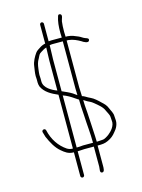

<svg xmlns="http://www.w3.org/2000/svg" viewBox="-125 -796 727 982"><g transform="rotate(-15 238.5 -305.0)"><path d="M190 -708C184.7 -708 180 -703.3 180 -698V-598C178 -597.3 176 -597 174 -597C167.3 -595 161 -592.3 155 -589C145.3 -582.1 130 -574.6 124 -565C112.9 -549.5 98.5 -524.4 96 -502C94.1 -485.2 90 -468.9 90 -450C90.7 -444 91 -438.3 91 -433V-416C91 -409.3 92.3 -402 95 -394C110.3 -360.4 144.5 -342.4 178 -328V-43C165 -43 158.3 -45.3 148 -51C109.5 -76.6 81.5 -117.2 70 -169C66 -182.2 47.3 -176.1 50 -164C52.9 -155.3 54.9 -146.2 58 -137C72.3 -104.8 88.9 -72.7 115 -51C132.5 -36.4 148.4 -23 178 -23V103C178 108.3 182.7 113 188 113C193.3 113 198 108.3 198 103V-23C204.7 -23 210.7 -23.3 216 -24C222 -24 228 -24.3 234 -25H284V81C284 93.2 276.6 112.5 290.5 114C304.5 115.5 304 94.1 304 81V-25H305C329 -25 342.1 -25.7 360 -34C379 -42.8 391.4 -52.6 404 -69C417.8 -84.1 430.2 -106.3 427 -132C427 -137.3 426.7 -142.3 426 -147C426 -166.6 415.6 -179.2 410 -194C403 -211.4 394.8 -219.4 380 -233C367.7 -245.3 349.2 -262.2 334 -269L320 -276C310.8 -281.2 302.2 -287.4 292 -290C291.3 -306 290.7 -321.7 290 -337V-585H299C323.7 -582.3 344 -572.3 362 -562C369.8 -556 396.1 -540.9 401 -556.5C404.3 -567 394.1 -569 386 -572C374.1 -576 366.7 -583.7 354 -589C334.8 -597 323.9 -602.8 300 -605H290C289.3 -613.7 289 -622 289 -630C289 -652.5 289.9 -669.4 292 -686C293.6 -697.3 307 -718.2 292.5 -723.5C286.2 -725.8 282 -723.7 280 -717C271.3 -690.9 269 -666.4 269 -630C269 -622 269.3 -614 270 -606H215C209.7 -606 204.7 -605.7 200 -605V-698C200 -703.3 195.3 -708 190 -708ZM198 -43V-319C217.9 -312.4 238.4 -300.1 254 -289L269 -279L273 -277C273.7 -263.7 274 -251.3 274 -240C275.3 -224.7 276.3 -209 277 -193C279.2 -141.1 285 -95.7 285 -45H232C220.3 -43.7 210.7 -43 198 -43ZM293 -269C299.2 -265.9 304.5 -261.3 311 -258L325 -251C329.7 -249 335.7 -245 343 -239C361.1 -223.9 382.8 -207.8 391 -186L399 -170C402.7 -162.7 406 -155.3 406 -145C406.7 -140.3 407 -135.7 407 -131C411.8 -102 386.7 -76.2 371 -64C363.4 -58.1 346.7 -47 336 -47C332 -46.3 327.3 -46 322 -46C316.7 -45.3 311 -45 305 -45C305 -56.3 304.7 -66 304 -74C300.7 -127.4 298.9 -186.6 294 -241C294 -249.7 293.7 -259 293 -269ZM200 -576V-584C204.7 -585.3 209.7 -586 215 -586H270V-336C270.7 -324.7 271 -313 271 -301L265 -305L251 -315C235.2 -324.9 215.6 -333.2 198 -341V-509C198 -532.4 200 -552.1 200 -576ZM113 -482C116.1 -503.9 118.3 -516.6 129 -534C136.8 -549.5 137.6 -554.9 150 -562C159 -567.6 168.4 -574 179 -577C179.7 -577 180 -577.3 180 -578V-576C180 -551.6 178 -531.9 178 -509V-350C152.2 -359.7 111 -380.7 111 -416V-433C111 -439 110.7 -445 110 -451C110 -456.3 110.3 -461 111 -465C111 -467.7 113 -479.5 113 -482Z"/></g></svg>

Font: HoneyBee
Style: UltLit
Weight: 100
Foundry: Cannot Into Space Fonts
Version: Version 0.89